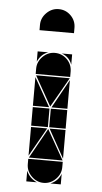

<svg xmlns="http://www.w3.org/2000/svg" viewBox="-50 -690 383 721"><g transform="rotate(5 142.0 -329.5)"><path d="M142 -492Q169 -492 188 -473Q207 -454 207 -427V-407H77V-427Q77 -453 96.5 -472.5Q116 -492 142 -492ZM142 -657Q169 -657 188 -638Q207 -619 207 -592V-572H77V-592Q77 -618 96.5 -637.5Q116 -657 142 -657ZM142 -2Q116 -2 96.5 -21.5Q77 -41 77 -67V-87H207V-67Q207 -41 187.5 -21.5Q168 -2 142 -2ZM79 -92 142 -205 206 -92ZM206 -402 142 -290 79 -402ZM140 -212H77V-282H140ZM207 -212H145V-282H207ZM77 -287V-395L138 -287ZM77 -207H138L77 -99ZM207 -287H147L207 -395ZM207 -207V-99L147 -207ZM77 -42Q89 -14 117 -2H77ZM77 -492H117Q103 -487 93 -477Q83 -467 77 -453ZM168 -2Q182 -8 192 -18Q202 -28 207 -42V-2ZM207 -492V-453Q197 -482 168 -492Z"/></g></svg>

Font: CAT DyFa
Style: Regular
Weight: 400
Designer: Peter Wiegel
Foundry: Peter Wiegel
Version: Version 1.001; ttfautohint (v1.3)